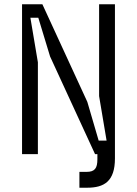

<svg xmlns="http://www.w3.org/2000/svg" viewBox="-20 -720 640 897"><path d="M443 -700V-271L478 -63H441L388 -244L178 -700H83V0H157V-429L122 -637H159L214 -456L424 0H435V24C435 66 423 83 384 83H351V157H387C467 157 517 127 517 20V-700Z"/></svg>

Font: Fliege Mono Light
Style: Regular
Weight: 300
Version: Version 0.020;Glyphs 3.3 (3306)